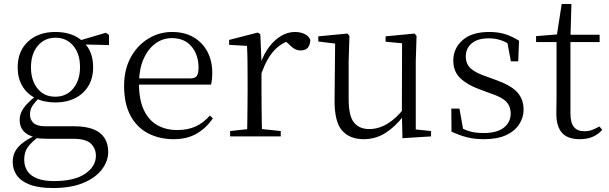

<svg xmlns="http://www.w3.org/2000/svg" viewBox="-20 -687 3068 967"><path d="M247 260Q175 260 130.5 243Q86 226 65 196.5Q44 167 44 128Q44 81 77.5 47.5Q111 14 175 -12L181 -3Q140 27 121 52.5Q102 78 102 116Q102 170 140.5 197.5Q179 225 251 225Q355 225 409 188Q463 151 463 97Q463 62 438.5 37Q414 12 348 12H224Q204 12 187 11Q170 10 155 6V4Q79 -15 79 -83Q79 -114 98.5 -142Q118 -170 161 -204V-213L185 -202Q157 -174 144 -155Q131 -136 131 -110Q131 -84 149 -67.5Q167 -51 208 -51H355Q412 -51 450 -36Q488 -21 506.5 8Q525 37 525 79Q525 124 493.5 166Q462 208 400 234Q338 260 247 260ZM259 -171Q201 -171 158 -193Q115 -215 92 -254.5Q69 -294 69 -348Q69 -429 121 -477.5Q173 -526 259 -526Q303 -526 338.5 -513.5Q374 -501 398 -477L400 -475Q449 -430 449 -348Q449 -294 425.5 -254.5Q402 -215 359 -193Q316 -171 259 -171ZM258 -200Q315 -200 349 -241.5Q383 -283 383 -349Q383 -416 349 -456.5Q315 -497 260 -497Q204 -497 170 -456Q136 -415 136 -348Q136 -282 169 -241Q202 -200 258 -200ZM368 -464V-481H374L513 -522L529 -511V-460Z M855 14Q783 14 726 -15.5Q669 -45 637 -105Q605 -165 605 -254Q605 -337 638.5 -398Q672 -459 727 -492.5Q782 -526 847 -526Q910 -526 955.5 -499Q1001 -472 1025 -426Q1049 -380 1049 -321Q1049 -285 1043 -261H639V-292H938Q963 -292 971.5 -305Q980 -318 980 -346Q980 -410 945 -452.5Q910 -495 845 -495Q799 -495 761.5 -467Q724 -439 702 -387.5Q680 -336 680 -266Q680 -185 704.5 -133Q729 -81 772.5 -56.5Q816 -32 873 -32Q926 -32 966 -50.5Q1006 -69 1037 -105L1052 -91Q1019 -42 970.5 -14Q922 14 855 14Z M1139 0V-27L1249 -39H1281L1394 -27V0ZM1224 0Q1225 -24 1225.5 -65Q1226 -106 1226.5 -150Q1227 -194 1227 -227V-285Q1227 -337 1226.5 -378Q1226 -419 1224 -456L1134 -461V-486L1278 -523L1291 -515L1297 -375V-374V-227Q1297 -194 1297.5 -150Q1298 -106 1298.5 -65Q1299 -24 1300 0ZM1297 -318 1277 -369H1293Q1309 -416 1336 -451.5Q1363 -487 1396.5 -506.5Q1430 -526 1465 -526Q1493 -526 1514.5 -515.5Q1536 -505 1543 -486Q1542 -461 1530.5 -447Q1519 -433 1494 -433Q1477 -433 1462.5 -441.5Q1448 -450 1431 -468L1408 -488H1456Q1401 -475 1362.5 -434.5Q1324 -394 1297 -318Z M1811 14Q1741 14 1702.5 -30Q1664 -74 1665 -185L1668 -481L1688 -465L1583 -478V-504L1730 -518L1740 -506L1736 -379V-187Q1736 -104 1762.5 -70.5Q1789 -37 1840 -37Q1887 -37 1931.5 -64Q1976 -91 2013 -139L2034 -103H2012Q1973 -51 1923 -18.5Q1873 14 1811 14ZM2007 9 2004 -115V-116L2005 -469L1922 -477V-504L2068 -518L2078 -506L2074 -379V-35L2151 -27V0Z M2417 14Q2370 14 2332.5 4.5Q2295 -5 2254 -24L2253 -140H2294L2316 -17L2282 -19V-55Q2310 -37 2340.5 -27Q2371 -17 2416 -17Q2484 -17 2518 -44.5Q2552 -72 2552 -115Q2552 -152 2529 -175.5Q2506 -199 2444 -219L2393 -238Q2333 -260 2298 -293.5Q2263 -327 2263 -382Q2263 -443 2309.5 -484.5Q2356 -526 2444 -526Q2488 -526 2522.5 -515.5Q2557 -505 2594 -482L2590 -378H2553L2532 -490L2561 -486V-454Q2531 -475 2502.5 -484.5Q2474 -494 2443 -494Q2385 -494 2355.5 -468.5Q2326 -443 2326 -403Q2326 -365 2350.5 -342.5Q2375 -320 2429 -302L2478 -284Q2554 -257 2585.5 -222Q2617 -187 2617 -135Q2617 -95 2594.5 -60.5Q2572 -26 2528 -6Q2484 14 2417 14Z M2818 -475V-512H3000V-475ZM2900 14Q2839 14 2810.5 -18Q2782 -50 2782 -115Q2782 -138 2782.5 -156.5Q2783 -175 2783 -201V-475H2680V-505L2803 -515L2783 -500L2809 -667H2858L2853 -496V-485V-116Q2853 -69 2870.5 -47.5Q2888 -26 2922 -26Q2945 -26 2962 -32.5Q2979 -39 2999 -50L3013 -33Q2993 -10 2965 2Q2937 14 2900 14Z"/></svg>

Font: Noto Serif KR ExtraLight Light
Style: Regular
Weight: 300
Version: Version 2.003-H1;hotconv 1.1.1;makeotfexe 2.6.0